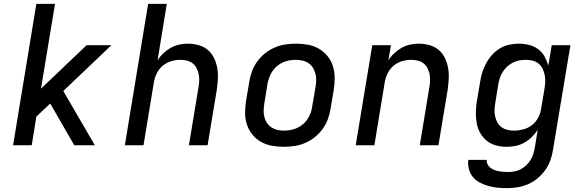

<svg xmlns="http://www.w3.org/2000/svg" viewBox="-20 -755 3040 998"><path d="M366 0 241 -217 169 -149 145 0H48L169 -735H266L193 -294L430 -520H559L309 -282L473 0Z M629 0 750 -735H847L799 -441Q811 -461 829 -478Q847 -495 867.5 -506.5Q888 -518 911 -523Q934 -528 956 -528Q985 -528 1012 -520.5Q1039 -513 1059.5 -496Q1080 -479 1092 -454.5Q1104 -430 1109 -402.5Q1114 -375 1112.5 -346.5Q1111 -318 1107 -289L1059 0H962L1012 -303Q1015 -320 1015.5 -337.5Q1016 -355 1012.5 -371Q1009 -387 1001.5 -401.5Q994 -416 981 -426Q968 -436 951.5 -440Q935 -444 918 -444Q894 -444 870 -437Q846 -430 826.5 -414Q807 -398 795.5 -375Q784 -352 780 -328L726 0Z M1455 8Q1423 8 1392.5 2.5Q1362 -3 1336 -18Q1310 -33 1291.5 -56Q1273 -79 1263.5 -107.5Q1254 -136 1254 -167.5Q1254 -199 1259 -231L1276 -331Q1280 -358 1290 -385Q1300 -412 1317.5 -436Q1335 -460 1358.5 -478.5Q1382 -497 1409 -508.5Q1436 -520 1463.5 -524Q1491 -528 1518 -528Q1550 -528 1580.5 -522.5Q1611 -517 1637 -502Q1663 -487 1682 -464Q1701 -441 1710 -412.5Q1719 -384 1719.5 -352.5Q1720 -321 1715 -289L1698 -189Q1694 -162 1684 -135Q1674 -108 1656.5 -84Q1639 -60 1615.5 -41.5Q1592 -23 1565 -11.5Q1538 0 1510 4Q1482 8 1455 8ZM1455 -76Q1472 -76 1489.5 -79Q1507 -82 1523.5 -89.5Q1540 -97 1554.5 -109Q1569 -121 1579 -136.5Q1589 -152 1595 -169Q1601 -186 1603 -203L1620 -303Q1623 -321 1623.5 -338.5Q1624 -356 1619.5 -372.5Q1615 -389 1606.5 -403Q1598 -417 1584 -426.5Q1570 -436 1553 -440Q1536 -444 1518 -444Q1501 -444 1483.5 -441Q1466 -438 1450 -430.5Q1434 -423 1419.5 -411Q1405 -399 1395 -383.5Q1385 -368 1379 -351Q1373 -334 1370 -317L1354 -217Q1351 -199 1350.5 -181.5Q1350 -164 1354 -147.5Q1358 -131 1367 -117Q1376 -103 1390 -93.5Q1404 -84 1420.5 -80Q1437 -76 1455 -76Z M1829 0 1915 -520H2012L1999 -441Q2011 -461 2029 -478Q2047 -495 2067.5 -506.5Q2088 -518 2111 -523Q2134 -528 2156 -528Q2185 -528 2212 -520.5Q2239 -513 2259.5 -496Q2280 -479 2292 -454.5Q2304 -430 2309 -402.5Q2314 -375 2312.5 -346.5Q2311 -318 2307 -289L2259 0H2162L2212 -303Q2215 -320 2215.5 -337.5Q2216 -355 2212.5 -371Q2209 -387 2201.5 -401.5Q2194 -416 2181 -426Q2168 -436 2151.5 -440Q2135 -444 2118 -444Q2094 -444 2070 -437Q2046 -430 2026.5 -414Q2007 -398 1995.5 -375Q1984 -352 1980 -328L1926 0Z M2615 223Q2590 223 2565.5 220.5Q2541 218 2518 211.5Q2495 205 2474 194Q2453 183 2438.5 165.5Q2424 148 2417.5 124.5Q2411 101 2414 76H2510Q2509 89 2514.5 99.5Q2520 110 2529 117Q2538 124 2549.5 128.5Q2561 133 2572.5 135Q2584 137 2596.5 138Q2609 139 2622 139Q2638 139 2654.5 136Q2671 133 2687 124.5Q2703 116 2716 103.5Q2729 91 2738 76Q2747 61 2752 45Q2757 29 2760 12L2775 -80Q2761 -59 2743.5 -42Q2726 -25 2704.5 -13Q2683 -1 2659.5 3.5Q2636 8 2613 8Q2584 8 2557 0.5Q2530 -7 2509.5 -24Q2489 -41 2475.5 -65Q2462 -89 2457.5 -116.5Q2453 -144 2453.5 -173Q2454 -202 2459 -231L2476 -331Q2479 -355 2487 -379.5Q2495 -404 2507.5 -427Q2520 -450 2538 -470Q2556 -490 2578.5 -503.5Q2601 -517 2626.5 -522.5Q2652 -528 2676 -528Q2704 -528 2730 -521.5Q2756 -515 2777 -499.5Q2798 -484 2810.5 -461.5Q2823 -439 2830 -414L2848 -520H2945L2854 26Q2850 53 2840 80Q2830 107 2813 130.5Q2796 154 2773 173Q2750 192 2723.5 203Q2697 214 2669.5 218.5Q2642 223 2615 223ZM2651 -76Q2675 -76 2700 -82.5Q2725 -89 2745.5 -105Q2766 -121 2778 -144.5Q2790 -168 2793 -192L2810 -292Q2813 -310 2814 -328.5Q2815 -347 2811.5 -364.5Q2808 -382 2800.5 -397.5Q2793 -413 2780 -424Q2767 -435 2749.5 -439.5Q2732 -444 2714 -444Q2697 -444 2680 -441Q2663 -438 2647 -430Q2631 -422 2617.5 -410Q2604 -398 2594 -382.5Q2584 -367 2578.5 -350.5Q2573 -334 2570 -317L2554 -217Q2551 -200 2550.5 -182.5Q2550 -165 2554 -148.5Q2558 -132 2566 -117.5Q2574 -103 2587.5 -93.5Q2601 -84 2617.5 -80Q2634 -76 2651 -76Z"/></svg>

Font: Iosevka Aile Medium
Style: Italic
Weight: 500
Italic angle: -9°
Designer: Belleve Invis
Foundry: Belleve Invis
Version: Version 31.1.0; ttfautohint (v1.8.4)